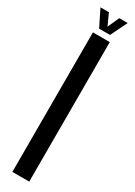

<svg xmlns="http://www.w3.org/2000/svg" viewBox="-202 -705 503 715"><g transform="rotate(30 49.5 -347.5)"><path d="M12.9 0V-600H85.4V0ZM25.9 -623.5 -9.4 -694.8H26.9L49.2 -645.6L71.6 -694.8H107.6L72.8 -623.5Z"/></g></svg>

Font: Anybody UltraCondensed Thin
Style: Regular
Weight: 100
Width: 1
Designer: Tyler Finck
Foundry: Etcetera Type Company
Version: Version 1.110